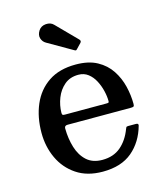

<svg xmlns="http://www.w3.org/2000/svg" viewBox="-115 -846 801 943"><g transform="rotate(-15 286.0 -375.0)"><path d="M48.5 -250Q48.5 -330 76 -393.8Q103.5 -457.5 158.5 -494.5Q213.5 -531.5 297 -531.5Q362 -531.5 405.5 -507.8Q449 -484 474.5 -445.2Q500 -406.5 511 -360.8Q522 -315 522 -271Q522 -261 518.5 -258.5Q515 -256 504 -256H182.5Q166.5 -256 166.5 -241.5Q167 -189 180.8 -144.2Q194.5 -99.5 224.5 -72.2Q254.5 -45 304 -45Q360.5 -45 397.5 -76.5Q434.5 -108 454.5 -161Q456.5 -166.5 458.5 -169.8Q460.5 -173 468.5 -173H508Q521.5 -173 519 -162Q497.5 -83.5 441.5 -36Q385.5 11.5 291 11.5Q212 11.5 158 -24.8Q104 -61 76.2 -120.5Q48.5 -180 48.5 -250ZM182.5 -307.5H393Q402.5 -307.5 404.8 -309Q407 -310.5 407 -316.5Q407 -340.5 400.2 -368.8Q393.5 -397 380.2 -422.2Q367 -447.5 346.2 -463.5Q325.5 -479.5 297 -479.5Q254 -479.5 225.8 -455.5Q197.5 -431.5 183.2 -395Q169 -358.5 168.5 -321Q168.5 -313 170.8 -310.2Q173 -307.5 182.5 -307.5ZM309.5 -601 184.5 -673Q168.5 -682 162.5 -700.2Q156.5 -718.5 170 -740Q182.5 -759 207.2 -760.8Q232 -762.5 246.5 -747L346.5 -645.5Q355.5 -636.5 347 -627.5L324.5 -604Q320.5 -599.5 317.8 -598.5Q315 -597.5 309.5 -601Z"/></g></svg>

Font: Besley* Medium
Style: Regular
Weight: 500
Designer: Owen Earl
Foundry: indestructible type*
Version: Version 3.000; ttfautohint (v1.8.3)